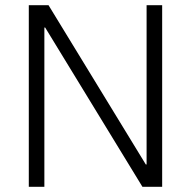

<svg xmlns="http://www.w3.org/2000/svg" viewBox="-20 -720 736 740"><path d="M605 -700V0H529L154 -614H151V0H91V-700H167L542 -86H545V-700Z"/></svg>

Font: Pathway Extreme 28pt ExtraLight
Style: Regular
Weight: 250
Designer: Eduardo Rodriguez Tunni
Foundry: Eduardo Rodriguez Tunni
Version: Version 1.001;gftools[0.9.26]